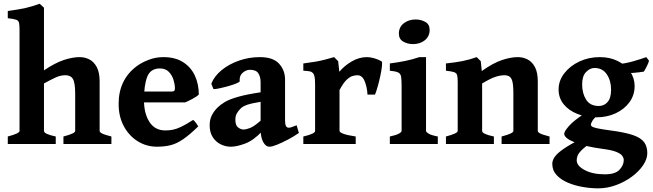

<svg xmlns="http://www.w3.org/2000/svg" viewBox="-20 -777 3522 1036"><path d="M322.3 0V-40.5Q357.4 -49.8 371.6 -56.9Q385.7 -64 385.7 -70.3V-270Q385.7 -329.6 373.8 -350.3Q361.8 -371.1 333 -371.1Q306.6 -371.1 280.5 -359.1Q254.4 -347.2 217.3 -326.7V-70.3Q217.3 -53.7 280.8 -40.5V0H22V-40.5Q85.4 -57.1 85.4 -70.3V-614.3Q85.4 -641.6 82.8 -653.8Q80.1 -666 66.9 -670.7Q53.7 -675.3 22 -678.7V-717.8Q81.5 -725.6 118.7 -734.1Q155.8 -742.7 194.3 -756.8L217.3 -735.4V-397.5Q277.8 -438 324.7 -453.4Q371.6 -468.8 409.7 -468.8Q438 -468.8 462.4 -456.3Q486.8 -443.8 502.2 -415Q517.6 -386.2 517.6 -337.4V-70.3Q517.6 -64 530 -57.1Q542.5 -50.3 581.1 -40.5V0Z M1052.7 -267.1Q1043.9 -257.3 1019.5 -244.1Q995.1 -231 979.5 -224.6H679.7L680.7 -283.2H905.3Q916.5 -283.2 920.2 -286.9Q923.8 -290.5 923.8 -300.8Q923.8 -320.8 916.3 -345.9Q908.7 -371.1 890.9 -389.4Q873 -407.7 842.8 -407.7Q791.5 -407.7 774.2 -362.1Q756.8 -316.4 756.8 -237.8Q756.8 -164.6 786.4 -118.9Q815.9 -73.2 872.1 -73.2Q892.6 -73.2 912.1 -76.9Q931.6 -80.6 957.5 -92.8Q983.4 -105 1022 -129.9Q1028.3 -126.5 1038.1 -112.8Q1047.9 -99.1 1049.8 -95.2Q1003.9 -50.3 969.2 -26.4Q934.6 -2.4 901.6 6.1Q868.7 14.6 827.6 14.6Q770.5 14.6 723.4 -14.6Q676.3 -43.9 648.2 -95.9Q620.1 -147.9 620.1 -216.8Q620.1 -347.2 718.3 -420.4Q745.6 -440.4 783.2 -454.6Q820.8 -468.8 861.3 -468.8Q925.3 -468.8 967.8 -441.7Q1010.3 -414.6 1031.5 -368.9Q1052.7 -323.2 1052.7 -267.1Z M1592.8 -59.6Q1565.4 -40.5 1533.4 -23.7Q1501.5 -6.8 1474.6 3.9Q1447.8 14.6 1434.6 14.6Q1413.6 14.6 1399.9 -11Q1386.2 -36.6 1386.2 -80.1V-333Q1386.2 -362.3 1374 -381.3Q1361.8 -400.4 1328.6 -400.4Q1308.1 -400.4 1289.3 -384.3Q1270.5 -368.2 1273.4 -338.9Q1273.9 -334.5 1254.9 -326.7Q1235.8 -318.8 1209.2 -311.5Q1182.6 -304.2 1160.2 -299.6Q1137.7 -294.9 1131.8 -296.4L1120.1 -325.2Q1136.2 -366.2 1176 -398.7Q1215.8 -431.2 1269.8 -450Q1323.7 -468.8 1381.8 -468.8Q1453.6 -468.8 1485.8 -433.3Q1518.1 -397.9 1518.1 -347.7V-126Q1518.1 -87.9 1537.6 -87.9Q1544.4 -87.9 1552.7 -90.6Q1561 -93.3 1580.6 -101.1ZM1391.1 -228.5Q1337.4 -219.7 1314 -211.7Q1290.5 -203.6 1278.3 -191.4Q1265.6 -178.7 1257.8 -165Q1250 -151.4 1250 -131.3Q1250 -100.1 1265.1 -89.1Q1280.3 -78.1 1293 -78.1Q1308.6 -78.1 1330.6 -86.9Q1352.5 -95.7 1391.1 -129.9L1395 -69.3Q1349.1 -20 1303.7 -2.7Q1258.3 14.6 1225.1 14.6Q1196.8 14.6 1170.7 1.7Q1144.5 -11.2 1127.9 -37.1Q1111.3 -63 1111.3 -100.6Q1111.3 -132.3 1123 -155Q1134.8 -177.7 1152.8 -195.8Q1168.9 -211.9 1192.9 -226.3Q1216.8 -240.7 1263.2 -254.2Q1309.6 -267.6 1391.1 -279.8Z M2039.1 -445.8Q2043.5 -442.9 2041 -420.2Q2038.6 -397.5 2032 -366.7Q2025.4 -335.9 2017.3 -307.9Q2009.3 -279.8 2003.4 -266.6H1962.9Q1960.9 -306.2 1947.8 -338.6Q1934.6 -371.1 1908.7 -371.1Q1897 -371.1 1882.3 -366.9Q1867.7 -362.8 1850.1 -346.2Q1832.5 -329.6 1812 -291V-70.3Q1812 -63 1832.8 -55.2Q1853.5 -47.4 1899.4 -40.5V0H1616.7V-40.5Q1680.2 -55.2 1680.2 -70.3V-320.3Q1680.2 -352.5 1676.8 -365.2Q1673.3 -377.9 1668.9 -382.3Q1662.6 -389.2 1653.3 -391.6Q1644 -394 1616.7 -395.5V-434.6Q1657.2 -439.9 1682.6 -444.3Q1708 -448.7 1730 -454.3Q1752 -460 1782.7 -468.8L1804.7 -446.8L1811 -389.6Q1837.4 -421.9 1877.4 -445.3Q1917.5 -468.8 1959.5 -468.8Q1979 -468.8 2000.2 -462.4Q2021.5 -456.1 2039.1 -445.8Z M2298.3 -615.7Q2298.3 -581.1 2272.7 -560.1Q2247.1 -539.1 2208 -539.1Q2179.2 -539.1 2155.8 -552.5Q2132.3 -565.9 2132.3 -595.7Q2132.3 -630.9 2158.7 -651.4Q2185.1 -671.9 2222.7 -671.9Q2251 -671.9 2274.7 -658.9Q2298.3 -646 2298.3 -615.7ZM2083.5 0V-40.5Q2116.7 -47.4 2131.8 -55.7Q2147 -64 2147 -70.3V-312.5Q2147 -346.2 2144.3 -362.8Q2141.6 -379.4 2128.4 -386Q2115.2 -392.6 2083.5 -395.5V-434.6Q2128.9 -440.4 2168 -448.5Q2207 -456.5 2242.7 -468.8H2278.8V-70.3Q2278.8 -64.5 2292.7 -55.9Q2306.6 -47.4 2342.3 -40.5V0Z M2686.5 0V-40.5Q2721.7 -49.8 2735.8 -56.9Q2750 -64 2750 -70.3V-279.8Q2750 -332 2739.7 -351.6Q2729.5 -371.1 2702.1 -371.1Q2681.2 -371.1 2655 -363Q2628.9 -355 2581.5 -326.7V-70.3Q2581.5 -53.7 2645 -40.5V0H2386.2V-40.5Q2449.7 -57.1 2449.7 -70.3V-332.5Q2449.7 -357.9 2447 -370.1Q2444.3 -382.3 2431.2 -387.2Q2418 -392.1 2386.2 -395.5V-434.6Q2437.5 -439.9 2475.8 -447.5Q2514.2 -455.1 2552.2 -468.8L2574.2 -446.8L2579.6 -393.6Q2640.6 -437 2688.2 -452.9Q2735.8 -468.8 2773.9 -468.8Q2802.2 -468.8 2826.7 -456.3Q2851.1 -443.8 2866.5 -415Q2881.8 -386.2 2881.8 -337.4V-70.3Q2881.8 -64 2894.3 -57.1Q2906.7 -50.3 2945.3 -40.5V0Z M3472.7 48.8Q3472.7 81.5 3449.7 115.2Q3426.8 148.9 3388.4 177Q3350.1 205.1 3303 222.2Q3255.9 239.3 3207.5 239.3Q3168 239.3 3124.8 231.9Q3081.5 224.6 3044.2 208.7Q3006.8 192.9 2983.4 167.7Q2960 142.6 2960 106.9Q2960 88.9 2972.9 69.8Q2985.8 50.8 3020.3 26.9Q3054.7 2.9 3118.2 -29.8Q3118.2 -29.8 3133.5 -28.8Q3148.9 -27.8 3164.6 -24.7Q3180.2 -21.5 3181.6 -14.6Q3139.2 12.7 3120.1 31.5Q3101.1 50.3 3096.4 63.5Q3091.8 76.7 3091.8 87.9Q3091.8 117.7 3134.8 140.6Q3177.7 163.6 3244.1 163.6Q3299.3 163.6 3322.5 139.2Q3345.7 114.7 3345.7 86.4Q3345.7 75.7 3337.9 64.2Q3330.1 52.7 3305.9 42.7Q3281.7 32.7 3232.4 26.4Q3136.7 13.7 3080.6 -9Q3024.4 -31.7 3024.4 -55.2Q3024.4 -67.9 3049.8 -96.9Q3075.2 -126 3131.8 -162.6L3225.6 -170.9Q3185.5 -141.6 3176.8 -125.5Q3168 -109.4 3168 -105.5Q3168 -100.1 3173.1 -95.2Q3178.2 -90.3 3200.4 -85.2Q3222.7 -80.1 3273.4 -73.2Q3352.1 -63 3395.3 -48.1Q3438.5 -33.2 3455.6 -9.8Q3472.7 13.7 3472.7 48.8ZM3481.9 -449.2Q3480 -439.5 3470.9 -421.1Q3461.9 -402.8 3454.1 -390.6Q3427.7 -386.2 3398.2 -383.8Q3368.7 -381.3 3327.1 -382.8L3309.1 -430.2Q3355.5 -434.1 3400.1 -447.3Q3444.8 -460.4 3467.3 -468.8ZM3404.3 -313Q3404.3 -263.2 3376.2 -225.1Q3348.1 -187 3301.5 -165.5Q3254.9 -144 3198.7 -144Q3141.1 -144 3094.7 -162.6Q3048.3 -181.2 3021.2 -214.8Q2994.1 -248.5 2994.1 -293.9Q2994.1 -341.8 3024.9 -381.6Q3055.7 -421.4 3106.2 -445.1Q3156.7 -468.8 3216.3 -468.8Q3271.5 -468.8 3313.7 -447.5Q3356 -426.3 3380.1 -390.9Q3404.3 -355.5 3404.3 -313ZM3277.3 -293Q3277.3 -341.3 3254.4 -375.7Q3231.4 -410.2 3187.5 -410.2Q3163.6 -410.2 3142.3 -388.4Q3121.1 -366.7 3121.1 -321.8Q3121.1 -273.4 3142.6 -239.3Q3164.1 -205.1 3210.9 -205.1Q3239.7 -205.1 3258.5 -226.6Q3277.3 -248 3277.3 -293Z"/></svg>

Font: Gentium Book Plus
Style: Bold
Weight: 700
Designer: Victor Gaultney, Annie Olsen, Iska Routamaa, Becca Hirsbrunner
Foundry: SIL International
Version: Version 6.101